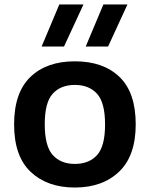

<svg xmlns="http://www.w3.org/2000/svg" viewBox="-20 -828 670 858"><path d="M314.5 10Q191 10 117 -60Q43 -130 43 -272Q43 -413.5 115.5 -483.8Q188 -554 314.5 -554Q441.5 -554 514 -484.2Q586.5 -414.5 586.5 -272.5Q586.5 -131.5 512.2 -60.8Q438 10 314.5 10ZM314.5 -95.5Q378 -95.5 413.8 -135Q449.5 -174.5 449.5 -271.5Q449.5 -370 413.5 -409.2Q377.5 -448.5 314.5 -448.5Q251.5 -448.5 215.8 -409.5Q180 -370.5 180 -273Q180 -175 215.8 -135.2Q251.5 -95.5 314.5 -95.5ZM363 -620 442 -808H549.5L463 -620ZM166 -620 245 -808H353L266 -620Z"/></svg>

Font: Encode Sans SemiExpanded SemiExpanded SemiBold
Style: Regular
Weight: 600
Width: 6
Designer: Multiple Designers
Foundry: Impallari Type
Version: Version 3.000; ttfautohint (v1.8.3) -l 8 -r 50 -G 200 -x 14 